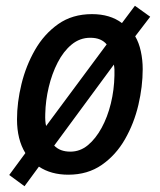

<svg xmlns="http://www.w3.org/2000/svg" viewBox="-20 -597 554 666"><path d="M65 49 12 10 68 -66Q39 -113 39 -183Q39 -242 54.5 -305.5Q70 -369 101.5 -424Q133 -479 182 -513.5Q231 -548 299 -548Q362 -548 403 -517L448 -577L501 -539L449 -471Q462 -449 468.5 -419Q475 -389 475 -357Q475 -297 460 -233Q445 -169 413.5 -114Q382 -59 333 -25Q284 9 217 9Q157 9 115 -19ZM350 -443Q341 -454 327 -460Q313 -466 293 -466Q257 -466 228.5 -442.5Q200 -419 180 -380Q160 -341 149 -294.5Q138 -248 137 -202Q136 -175 140 -160ZM224 -71Q258 -71 285 -93.5Q312 -116 332.5 -153.5Q353 -191 364.5 -238Q376 -285 377 -335Q378 -358 375 -373L168 -92Q188 -71 224 -71Z"/></svg>

Font: Noto Sans SemiCondensed Medium
Style: Italic
Weight: 500
Width: 4
Italic angle: -12°
Designer: Monotype Design Team
Foundry: Monotype Imaging Inc.
Version: Version 2.013; ttfautohint (v1.8.4.7-5d5b)